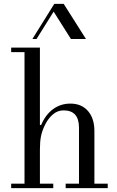

<svg xmlns="http://www.w3.org/2000/svg" viewBox="-20 -978 609 998"><path d="M148.4 -775.4 262.2 -958H311L426.8 -775.4H348.6L258.8 -917.5L169.9 -775.4ZM38.1 0V-23.4H107.4V-707H38.1V-730.5H187.5V-329.1L193.4 -327.6Q216.8 -382.3 256.1 -410.9Q295.4 -439.5 345.7 -439.5Q406.2 -439.5 439.9 -397.9Q470.7 -359.9 470.7 -296.9V-23.4H540V0H321.3V-23.4H390.6V-314.5Q390.6 -404.3 310.5 -404.3Q279.3 -404.3 254.9 -383.3Q230.5 -362.3 214.8 -330.6Q198.7 -298.3 193.1 -270Q187.5 -241.7 187.5 -201.2V-23.4H256.8V0Z"/></svg>

Font: Theano Didot
Style: Regular
Weight: 400
Designer: Alexey Kryukov
Version: Version 2.0